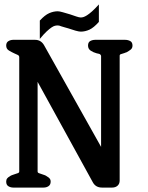

<svg xmlns="http://www.w3.org/2000/svg" viewBox="-20 -848 667 868"><path d="M345 -705Q337 -705 321 -709.5Q305 -714 288 -720Q280 -722 272 -724.5Q264 -727 257 -729Q248 -733 241 -733Q235 -733 228.5 -731.5Q222 -730 213 -724Q204 -718 191 -706Q178 -694 160 -672V-755Q183 -780 202.5 -788.5Q222 -797 241 -797Q249 -797 264.5 -792.5Q280 -788 297 -783Q312 -778 325 -773.5Q338 -769 345 -769Q351 -769 357.5 -771Q364 -773 373.5 -779Q383 -785 396 -796.5Q409 -808 427 -828V-749Q404 -723 384.5 -714Q365 -705 345 -705ZM437 -184V-595Q437 -597 434 -601Q431 -605 417 -607Q402 -611 390 -619Q378 -627 378 -642Q378 -657 388 -662.5Q398 -668 411 -668H545Q558 -668 568.5 -662.5Q579 -657 579 -642Q579 -630 570.5 -623.5Q562 -617 553 -612Q550 -611 547 -610Q544 -609 542 -608Q534 -605 527.5 -603.5Q521 -602 521 -596V-32Q521 -17 511.5 -8.5Q502 0 487 0H441Q412 0 399 -25L150 -478V-73Q150 -67 156.5 -65Q163 -63 171 -60Q177 -58 182.5 -56Q188 -54 193 -50Q199 -47 204 -41.5Q209 -36 209 -27Q209 -13 199.5 -6.5Q190 0 177 0H40Q28 0 18 -6Q8 -12 8 -27Q8 -36 12.5 -41.5Q17 -47 23 -50Q28 -54 33.5 -56Q39 -58 45 -60Q53 -63 60 -65Q67 -67 67 -73V-589Q67 -597 59.5 -600Q52 -603 44 -607Q33 -612 20.5 -619.5Q8 -627 8 -642Q8 -656 18 -662Q28 -668 40 -668H138Q165 -668 179 -644Z"/></svg>

Font: Jura
Style: Bold
Weight: 700
Designer: Ed Merritt
Foundry: Ten by Twenty
Version: Version 1.007